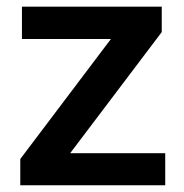

<svg xmlns="http://www.w3.org/2000/svg" viewBox="-20 -548 543 568"><path d="M187.5 -94.7H468.8V0H40V-77.6L308.1 -432.6H44.9V-528.3H458.5V-453.1Z"/></svg>

Font: RobotoDraft Medium
Style: Regular
Weight: 500
Version: Version 2.001152; 2014